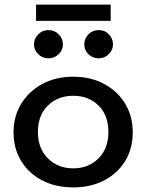

<svg xmlns="http://www.w3.org/2000/svg" viewBox="-20 -807 640 836"><path d="M299 9Q223 9 164.5 -21Q106 -51 72.5 -105.5Q39 -160 39 -231Q39 -301 72.5 -355.5Q106 -410 164.5 -441.5Q223 -473 299 -473Q375 -473 433.5 -441.5Q492 -410 525 -355.5Q558 -301 558 -231Q558 -160 525 -106Q492 -52 433.5 -21.5Q375 9 299 9ZM299 -74Q366 -74 409 -117.5Q452 -161 452 -232Q452 -305 409 -347.5Q366 -390 299 -390Q232 -390 188.5 -347.5Q145 -305 145 -232Q145 -161 188.5 -117.5Q232 -74 299 -74ZM191 -553Q165 -553 146.5 -571Q128 -589 128 -614Q128 -639 146.5 -657.5Q165 -676 191 -676Q218 -676 236 -657Q254 -638 254 -614Q254 -589 235.5 -571Q217 -553 191 -553ZM410 -553Q384 -553 365.5 -570.5Q347 -588 347 -614Q347 -639 365 -657.5Q383 -676 410 -676Q437 -676 454.5 -657Q472 -638 472 -614Q472 -589 453.5 -571Q435 -553 410 -553ZM137 -716V-787H462V-716Z"/></svg>

Font: Inconsolata Expanded SemiBold
Style: Regular
Weight: 600
Width: 7
Monospace: yes
Designer: Raph Levien, Cyreal, Brenton Simpson
Foundry: Raph Levien, Cyreal, Google
Version: Version 3.001; ttfautohint (v1.8.2.53-6de2)